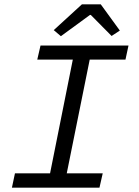

<svg xmlns="http://www.w3.org/2000/svg" viewBox="-20 -866 640 886"><path d="M35 0 49 -66H211L316 -591H152L167 -656H573L559 -591H394L288 -66H454L439 0ZM261 -699 228 -727 358 -846H445L533 -725L495 -700L399 -797H395Z"/></svg>

Font: Source Code Pro
Style: Italic
Weight: 400
Italic angle: -11°
Monospace: yes
Designer: Paul D. Hunt, Teo Tuominen
Foundry: Adobe Systems Incorporated
Version: Version 1.050;PS 1.000;hotconv 16.6.51;makeotf.lib2.5.65220